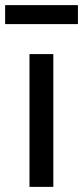

<svg xmlns="http://www.w3.org/2000/svg" viewBox="-33 -729 324 749"><path d="M82 0V-518H175V0ZM-13 -709H271V-635H-13Z"/></svg>

Font: IBM Plex Sans Text
Style: Regular
Weight: 450
Designer: Mike Abbink, Paul van der Laan, Pieter van Rosmalen
Foundry: Bold Monday
Version: Version 3.005